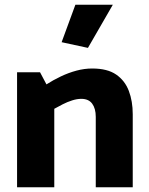

<svg xmlns="http://www.w3.org/2000/svg" viewBox="-20 -790 629 810"><path d="M209 0V-331Q225 -340 244.5 -350Q264 -360 284.5 -366.5Q305 -373 323 -373Q354 -373 369 -352.5Q384 -332 384 -297V0H540V-308Q540 -363 523.5 -406.5Q507 -450 470 -475.5Q433 -501 369 -501Q336 -501 302.5 -492Q269 -483 236.5 -467.5Q204 -452 176 -434L149 -485H52V0ZM351 -588 456 -770H298L240 -612Z"/></svg>

Font: Catamaran ExtraBold
Style: Regular
Weight: 800
Designer: Pria Ravichandran
Version: Version 2.000